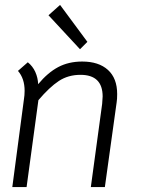

<svg xmlns="http://www.w3.org/2000/svg" viewBox="-20 -760 585 780"><path d="M80 -391Q80 -441 53 -472L93 -507Q113 -491 123.5 -467.5Q134 -444 135 -418Q174 -465 216.5 -487.5Q259 -510 314 -510Q381 -510 418.5 -476Q456 -442 456 -378Q456 -357 454 -345L406 0H349L395 -338Q397 -360 397 -368Q397 -456 307 -456Q257 -456 219 -431Q181 -406 136 -353L88 0H30L77 -355Q80 -373 80 -391ZM177 -698 224 -740 335 -590 305 -560Z"/></svg>

Font: Bellota Text
Style: Italic
Weight: 400
Italic angle: -7.5°
Designer: Kemie Guaida
Foundry: Kemie Guaida
Version: Version 4.001